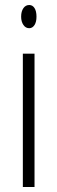

<svg xmlns="http://www.w3.org/2000/svg" viewBox="-20 -743 228 763"><path d="M64 -676.8Q64 -697.8 73.2 -710.9Q82 -723.1 96.2 -723.1Q109.4 -723.1 117.2 -710.9Q125 -698.7 125 -676.8Q125 -655.8 117.2 -643.6Q108.9 -630.9 96.2 -630.9Q82 -630.9 73.2 -643.6Q64 -656.7 64 -676.8ZM117.2 0H70.8V-529.8H117.2Z"/></svg>

Font: Germano
Style: Regular
Weight: 300
Width: 3
Foundry: Ascender Corporation
Version: Version 1.10; ttfautohint (v1.5)